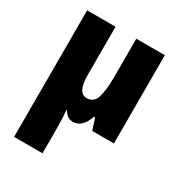

<svg xmlns="http://www.w3.org/2000/svg" viewBox="-185 -678 972 1042"><g transform="rotate(30 301.0 -156.5)"><path d="M365 -553V-307Q365 -232 351 -185.5Q337 -139 292 -139Q235 -139 235 -251V-553H57V240H235V84Q235 54 233.5 22.5Q232 -9 230 -31H232Q254 10 292 10Q350 10 378 -72H385L408 0H544V-553Z"/></g></svg>

Font: Noto Sans UI SemiCondensed Black
Style: Regular
Weight: 900
Width: 4
Designer: Monotype Design Team
Foundry: Monotype Imaging Inc.
Version: 1.001